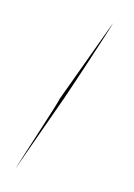

<svg xmlns="http://www.w3.org/2000/svg" viewBox="-109 -721 571 819"><g transform="rotate(15 176.0 -311.5)"><path d="M46 40 168 -301C170 -304 288 -659 286 -663L149 -290C154 -292 42 46 46 40Z"/></g></svg>

Font: Zinc
Style: Regular
Weight: 400
Version: Version 1